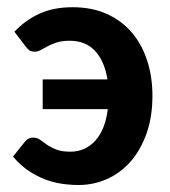

<svg xmlns="http://www.w3.org/2000/svg" viewBox="-20 -513 477 540"><path d="M20.5 -423.8Q52.2 -457 91.8 -474.9Q131.3 -492.7 184.1 -492.7Q238.8 -492.7 280.8 -473.6Q322.8 -454.6 351.1 -421.1Q379.4 -387.7 394 -342.3Q408.7 -296.9 408.7 -243.7Q408.7 -184.1 392.1 -137.5Q375.5 -90.8 347.2 -58.6Q318.8 -26.4 281 -9.5Q243.2 7.3 201.2 7.3Q177.2 7.3 152.8 3.7Q128.4 0 104.7 -9.3Q81.1 -18.6 58.6 -33.9Q36.1 -49.3 16.6 -72.8L50.3 -114.7Q59.1 -126 73.2 -126Q84.5 -126 92.8 -119.9Q101.1 -113.8 111.8 -106.2Q122.6 -98.6 137.9 -92.5Q153.3 -86.4 178.2 -86.4Q219.7 -86.4 247.8 -117.2Q275.9 -147.9 283.2 -206.1H100.1V-289.6H282.2Q273.9 -341.3 247.3 -369.9Q220.7 -398.4 175.8 -398.4Q154.3 -398.4 139.6 -393.6Q125 -388.7 114.3 -383.1Q103.5 -377.4 95.2 -372.6Q86.9 -367.7 77.6 -367.7Q67.9 -367.7 62.5 -371.6Q57.1 -375.5 51.8 -382.8Z"/></svg>

Font: Carlito
Style: Bold
Weight: 700
Designer: Lukasz Dziedzic
Foundry: tyPoland Lukasz Dziedzic
Version: Version 1.104